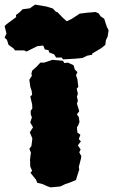

<svg xmlns="http://www.w3.org/2000/svg" viewBox="-117 -783 490 831"><path d="M39 -5 15 -35 22 -44 14 -62 13 -92 15 -110 17 -122 10 -139 19 -151 23 -184 12 -210 26 -232 14 -253 21 -275 16 -289V-303L23 -314L22 -332L14 -365L22 -373L20 -390L14 -408L10 -438L21 -455L19 -464L22 -477L43 -496L52 -506L58 -512H74L110 -524L155 -520L162 -510L177 -512L201 -501L207 -482L218 -471L212 -457L218 -440L222 -407L215 -399L220 -378L216 -364L220 -347L216 -334L226 -302L216 -288L224 -276L227 -255L222 -242L216 -232L218 -209L231 -200L224 -181L233 -171L220 -154L232 -136L226 -124L235 -107L233 -95L224 -60L226 -49L216 -18L212 -4L183 8L165 14L144 24L102 28L85 22L68 14L44 8ZM117 -548 96 -556 93 -566 77 -569 70 -586 44 -583 -2 -560 -13 -565H-52L-58 -573L-80 -589L-87 -611L-97 -620L-89 -638L-97 -670L-89 -678L-47 -709L-48 -718L-33 -729L-19 -743L12 -747L35 -763L83 -755L112 -746L124 -733L133 -729L155 -706L172 -691L193 -701L228 -724L260 -728L297 -731L310 -725L319 -712L334 -702L345 -668L353 -652L349 -625L341 -608L339 -589L322 -575L282 -551V-546L260 -542L240 -532L208 -529L156 -526L150 -534H126Z"/></svg>

Font: Winky Rough Black
Style: Regular
Weight: 900
Designer: Simon Atzbach
Foundry: typofactur
Version: Version 1.206; ttfautohint (v1.8.4.7-5d5b)